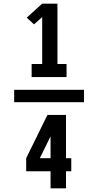

<svg xmlns="http://www.w3.org/2000/svg" viewBox="-20 -868 540 1056"><path d="M154 -444V-516H212V-774L167 -734L127 -771L212 -848H296V-516H346V-444ZM442 -306H58V-374H442ZM258 168V74H124V2L241 -236H343V2H372V74H343V168ZM258 2V-118L199 2Z"/></svg>

Font: Iosevka SS18 Extrabold
Style: Regular
Weight: 800
Monospace: yes
Designer: Belleve Invis
Foundry: Belleve Invis
Version: Version 25.1.1; ttfautohint (v1.8.4)